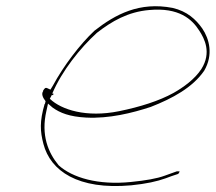

<svg xmlns="http://www.w3.org/2000/svg" viewBox="-20 -581 710 632"><path d="M122 -281C115 -271 122 -258 130 -248L128 -239H127C110 -181 112 -149 123 -107C146 -19 236 45 412 29C462 24 497 16 525 6C538 1 552 -4 565 -8C566 -8 569 -10 571 -16V-17C572 -18 569 -16 570 -17H562L523 -3C496 7 460 13 411 18C303 29 218 4 173 -37C139 -78 114 -136 133 -217L138 -240L153 -227C178 -209 209 -197 263 -194C339 -190 415 -209 476 -229C548 -257 614 -293 652 -348C683 -401 669 -453 646 -487C625 -517 596 -544 548 -555C439 -576 360 -534 291 -480C243 -435 189 -364 154 -299L146 -286L135 -291C130 -293 128 -292 122 -283ZM144 -256 152 -271 151 -268H155L156 -273H152C184 -348 244 -423 299 -473C348 -511 401 -542 471 -548C569 -557 612 -518 636 -480C653 -454 677 -408 643 -354C621 -320 583 -293 551 -275C504 -249 441 -229 372 -215C264 -193 182 -220 145 -255ZM652 -347Z"/></svg>

Font: Stray Cat
Style: HlExtObl
Weight: 100
Version: Version 1.0